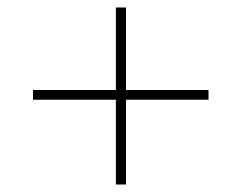

<svg xmlns="http://www.w3.org/2000/svg" viewBox="-20 -569 644 512"><path d="M536 -303H316V-77H289V-303H68V-329H289V-549H316V-329H536Z"/></svg>

Font: Work Sans ExtraLight
Style: Regular
Weight: 280
Designer: Wei Huang
Foundry: Wei Huang
Version: Version 1.500